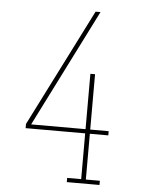

<svg xmlns="http://www.w3.org/2000/svg" viewBox="-53 -777 605 819"><g transform="rotate(5 250.0 -367.5)"><path d="M264 0V-18H324V-214H69V-232L323 -735H344L340 -727L91 -232H324V-469H344V-232H423V-214H344V-18H404V0Z"/></g></svg>

Font: Iosevka Curly Slab Thin
Style: Regular
Weight: 100
Monospace: yes
Designer: Belleve Invis
Foundry: Belleve Invis
Version: Version 22.1.2; ttfautohint (v1.8.4)